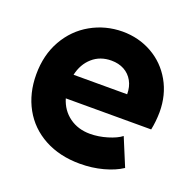

<svg xmlns="http://www.w3.org/2000/svg" viewBox="-102 -637 754 748"><g transform="rotate(20 275.5 -262.5)"><path d="M24.4 -261.7Q24.4 -342.3 59.3 -403.8Q94.2 -465.3 153.8 -499Q213.4 -532.7 284.2 -533.2Q351.6 -533.2 407 -502Q462.4 -470.7 494.4 -414.6Q526.4 -358.4 526.4 -287.1Q525.9 -247.6 518.6 -212.9H164.6Q178.2 -167.5 214.1 -141.4Q250 -115.2 299.8 -115.2Q335 -115.2 371.3 -126.2Q407.7 -137.2 426.8 -152.3L474.6 -37.1Q443.8 -16.6 398.4 -4.4Q353 7.8 302.7 7.8Q218.8 7.8 155.5 -26.4Q92.3 -60.5 58.3 -121.8Q24.4 -183.1 24.4 -261.7ZM383.8 -309.6Q383.8 -340.8 370.8 -364Q357.9 -387.2 335 -399.7Q312 -412.1 282.2 -412.1Q235.4 -412.1 203.6 -384Q171.9 -356 161.6 -309.6Z"/></g></svg>

Font: Reddit Sans Chocolate ExtraBold
Style: Regular
Weight: 800
Designer: Stephen Hutchings
Foundry: Reddit
Version: Version 1.011